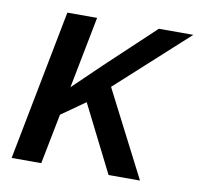

<svg xmlns="http://www.w3.org/2000/svg" viewBox="-65 -596 691 664"><g transform="rotate(10 281.0 -264.0)"><path d="M155.8 -176.3 121.1 0H17.1L119.6 -528.3H224.1L174.8 -275.9L272 -369.6L440.9 -528.3H562L313 -301.8L467.8 0H357.4L239.3 -234.9Z"/></g></svg>

Font: Arimo Medium
Style: Italic
Weight: 500
Italic angle: -12°
Designer: Steve Matteson
Foundry: Monotype Imaging Inc.
Version: Version 1.33